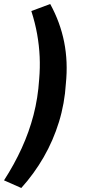

<svg xmlns="http://www.w3.org/2000/svg" viewBox="-49 -741 439 956"><path d="M57 195 -29 157Q22 78 59 -3Q96 -84 118 -168.5Q140 -253 146 -346Q151 -403 148.5 -458.5Q146 -514 136 -570.5Q126 -627 107 -686L201 -721Q251 -630 270.5 -531.5Q290 -433 279 -325Q273 -226 244.5 -133.5Q216 -41 168.5 41.5Q121 124 57 195Z"/></svg>

Font: Nunito Sans 9pt
Style: Bold Italic
Weight: 700
Italic angle: -9°
Version: Version 3.101;gftools[0.9.27]